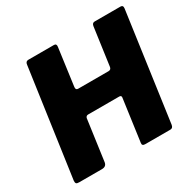

<svg xmlns="http://www.w3.org/2000/svg" viewBox="-161 -913 1094 1083"><g transform="rotate(-30 386.0 -371.0)"><path d="M494 -306H291Q278 -306 274 -293L237 -26Q233 0 204 0H56Q41 0 37 -5.5Q33 -11 34 -23L133 -721Q135 -742 153 -742H320Q337 -742 334 -722L301 -479Q300 -469 303.5 -464.5Q307 -460 315 -460H513Q530 -460 532 -479L566 -723Q569 -742 585 -742H753Q771 -742 768 -721L670 -21Q667 0 650 0H486Q465 0 468 -18L506 -293Q507 -298 504 -302Q501 -306 494 -306Z"/></g></svg>

Font: Libre Franklin ExtraBold
Style: Italic
Weight: 800
Italic angle: -8°
Designer: Pablo Impallari, Rodrigo Fuenzalida, Nhung Nguyen
Foundry: Impallari Type
Version: Version 3.000